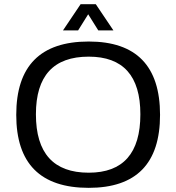

<svg xmlns="http://www.w3.org/2000/svg" viewBox="-20 -904 853 929"><path d="M409.2 -68.4Q659.2 -68.4 659.2 -351.1Q659.2 -629.9 409.2 -629.9Q153.8 -629.9 153.8 -351.1Q153.8 -68.4 409.2 -68.4ZM58.6 -348.1Q58.6 -703.1 409.2 -703.1Q754.4 -703.1 754.4 -348.1Q754.4 4.9 409.2 4.9Q58.6 4.9 58.6 -348.1ZM370.1 -883.8H443.4L528.8 -756.8H455.6L406.7 -835L357.9 -756.8H284.7Z"/></svg>

Font: Sansation
Style: Regular
Weight: 400
Designer: Bernd Montag
Version: Version 1.301